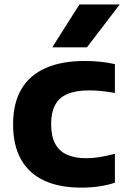

<svg xmlns="http://www.w3.org/2000/svg" viewBox="-20 -828 560 858"><path d="M343.5 10.5Q245 10.5 177 -21.2Q109 -53 73.8 -115.8Q38.5 -178.5 38.5 -272.5Q38.5 -366.5 75.5 -429.5Q112.5 -492.5 184 -524Q255.5 -555.5 358.5 -555.5Q395.5 -555.5 429.2 -552Q463 -548.5 493.5 -541.5V-412.5Q463 -418 435.5 -421Q408 -424 378 -424Q319.5 -424 282 -408.2Q244.5 -392.5 226.5 -359Q208.5 -325.5 208.5 -273.5Q208.5 -220 226.2 -186.5Q244 -153 278.8 -137Q313.5 -121 365 -121Q394.5 -121 424 -125.8Q453.5 -130.5 493.5 -140.5V-11.5Q462 -1 423.8 4.8Q385.5 10.5 343.5 10.5ZM213.5 -616.5 335 -808H515L368.5 -616.5Z"/></svg>

Font: Encode Sans SemiExpanded
Style: Bold
Weight: 700
Width: 6
Designer: Multiple Designers
Foundry: Impallari Type
Version: Version 3.002